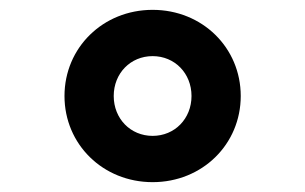

<svg xmlns="http://www.w3.org/2000/svg" viewBox="-20 -730 620 390"><path d="M111 -535C111 -437 189 -360 290 -360C391 -360 469 -437 469 -535C469 -633 391 -710 290 -710C189 -710 111 -633 111 -535ZM290 -454C245 -454 211 -489 211 -535C211 -581 245 -616 290 -616C335 -616 369 -581 369 -535C369 -489 335 -454 290 -454Z"/></svg>

Font: CommitMono-dimboump
Style: Bold
Weight: 700
Monospace: yes
Designer: Eigil Nikolajsen
Foundry: Eigil Nikolajsen
Version: Version 1.143